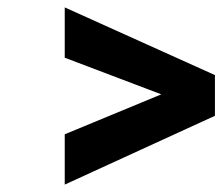

<svg xmlns="http://www.w3.org/2000/svg" viewBox="-20 -509 601 519"><path d="M416 -254 155 -353V-489L561 -306V-196L155 -10V-146Z"/></svg>

Font: Titillium Web
Style: Bold Italic
Weight: 700
Italic angle: -13°
Version: Version 1.001;PS 57.000;hotconv 1.0.70;makeotf.lib2.5.55311